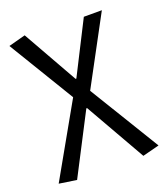

<svg xmlns="http://www.w3.org/2000/svg" viewBox="-141 -653 827 961"><g transform="rotate(-20 272.5 -172.0)"><path d="M103 213 269 -108H273L456 213L545 190L317 -184L510 -543H414L273 -265H269L104 -557L14 -533L226 -183L10 199Z"/></g></svg>

Font: Microsoft YaHei
Style: Regular
Weight: 400
Designer: Ryoko NISHIZUKA 西塚涼子 (kana, bopomofo & ideographs); Paul D. Hunt (Latin, Greek & Cyrillic); Sandoll Communications 산돌커뮤니
Foundry: Adobe
Version: Version 2.001;hotconv 1.0.111;makeotfexe 2.5.65597